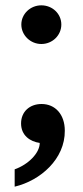

<svg xmlns="http://www.w3.org/2000/svg" viewBox="-20 -525 313 720"><path d="M136 -135C91 -135 59 -106 59 -62C59 -17 93 6 129 11C129 49 86 92 35 110V175C132 152 224 71 223 -35C223 -96 187 -135 136 -135ZM135 -505C94 -505 60 -473 60 -433C60 -393 94 -360 135 -360C177 -360 210 -393 210 -433C210 -473 177 -505 135 -505Z"/></svg>

Font: Goli Medium
Style: Regular
Weight: 500
Designer: jaikishan Patel
Foundry: MagicType
Version: Version 1.000;Glyphs 3.2 (3242)